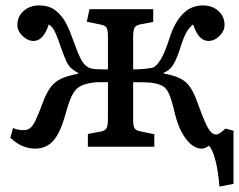

<svg xmlns="http://www.w3.org/2000/svg" viewBox="-20 -541 881 708"><path d="M789 147Q785 91 774.5 50.5Q764 10 750 -4Q737 7 724 7Q693 7 666 -28.5Q639 -64 625 -122Q614 -169 604.5 -192Q595 -215 580.5 -223.5Q566 -232 538 -236Q520 -238 471 -238V-100Q471 -77 476 -68.5Q481 -60 496 -57L549 -46V0H304V-47L352 -56Q368 -59 373 -68.5Q378 -78 378 -104V-238Q360 -238 345.5 -238Q331 -238 320 -236Q291 -232 273.5 -221.5Q256 -211 245 -188Q234 -165 222 -122Q203 -52 177 -22.5Q151 7 110 7Q60 7 18 -33L28 -69Q36 -65 47 -63Q58 -61 67 -61Q81 -61 91 -68.5Q101 -76 111.5 -98Q122 -120 138 -163Q151 -198 166 -218.5Q181 -239 205 -250.5Q229 -262 268 -269V-272Q252 -281 242 -290Q232 -299 224 -316.5Q216 -334 204 -368Q194 -398 187 -414Q180 -430 174.5 -437.5Q169 -445 160 -451Q140 -390 104 -390Q82 -390 63 -408.5Q44 -427 44 -449Q44 -480 67 -500.5Q90 -521 124 -521Q162 -521 186 -501.5Q210 -482 224 -454.5Q238 -427 246 -403Q266 -347 277.5 -324.5Q289 -302 305 -293Q315 -287 334 -286Q353 -285 378 -285V-407Q378 -430 373 -438.5Q368 -447 353 -450L300 -461L310 -507H545V-460L497 -451Q481 -448 476 -438.5Q471 -429 471 -403V-285Q495 -285 518 -287.5Q541 -290 547 -293Q558 -299 572.5 -321.5Q587 -344 606 -403Q623 -457 653.5 -489Q684 -521 728 -521Q763 -521 785.5 -500.5Q808 -480 808 -449Q808 -427 789.5 -408.5Q771 -390 748 -390Q712 -390 692 -451Q677 -439 667 -421Q657 -403 646 -368Q631 -321 618 -301Q605 -281 584 -273V-270Q622 -263 644 -252Q666 -241 680.5 -220.5Q695 -200 708 -163Q726 -112 742 -78.5Q758 -45 777 -45Q789 -45 811 -67L841 -59V137Z"/></svg>

Font: Literata 12pt
Style: Regular
Weight: 400
Designer: Latin by Veronika Burian and Jose Scaglione. Greek by Irene Vlachou. Cyrillic by Vera Evstafieva.
Foundry: TypeTogether
Version: Version 3.002